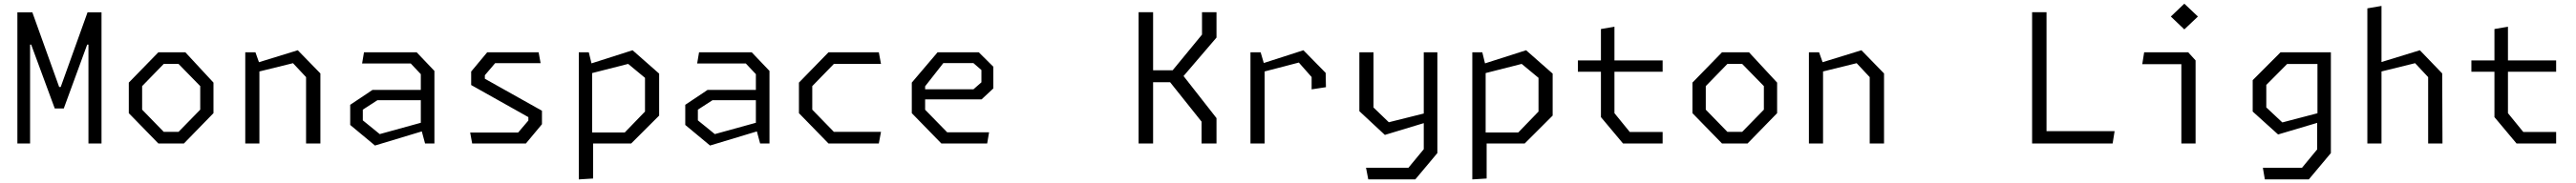

<svg xmlns="http://www.w3.org/2000/svg" viewBox="-20 -798 14300 1018"><path d="M76.5 0H147V-550H153L284 -194.5H334L464 -550H471V0H543.5V-729.5H466L317 -314H308.5L159.5 -729.5H76.5Z M859 0H1001L1165 -168.5V-338.5L1009 -507H859L695 -338.5V-168.5ZM769 -188V-319L889 -442.5H971L1091.5 -319V-188L971 -64.5H889Z M1679 0H1758.5V-389.5L1633 -518.5L1417.5 -452L1398 -507H1341.5V0H1420V-400.5L1606.5 -446.5L1679 -369Z M2339.5 0H2391.5V-403.5L2293 -507H2000.5L1990 -445H2260L2316 -385.5V-298H2048L1924 -215V-103L2061.5 11.5L2321.5 -67ZM1994 -128.5V-188L2075 -240.5H2316V-115L2088 -52Z M2601 0H2899.5L2988.5 -107V-182L2671.5 -360V-379.5L2728.5 -446.5H2981L2970 -507H2684.5L2595.5 -400V-325L2913 -146.5V-127.5L2856 -60.5H2590Z M3193 200 3272.5 195V0H3484L3639 -155V-388.5L3491.5 -518.5L3263.5 -445.5L3248.5 -507H3193ZM3267 -61V-391.5L3467 -442.5L3560.5 -365V-177.5L3448 -61Z M4199.5 0H4251.5V-403.5L4153 -507H3860.5L3850 -445H4120L4176 -385.5V-298H3908L3784 -215V-103L3921.5 11.5L4181.5 -67ZM3854 -128.5V-188L3935 -240.5H4176V-115L3948 -52Z M4579 0H4858.5L4870.5 -64.5H4609L4489 -188V-319L4609 -442.5H4870.5L4858.5 -507H4579L4415 -338.5V-168.5Z M5205.5 0H5460L5470.5 -62H5238L5115.5 -187.5V-245H5428.5L5494 -306V-427L5413.5 -507H5184.5L5041.5 -338.5V-168.5ZM5115.5 -301.5V-318L5216.5 -447H5383.5L5428 -408.5V-340L5384 -301.5Z M6650 0H6733V-141L6550 -375L6733 -589V-730H6652.5V-605.5L6489.5 -407H6381V-730H6300.5V0H6381V-340.5H6475.5L6650 -121.5Z M7261 -301 7340.5 -313 7339 -392.5 7215.5 -518.5 6995.5 -447.5 6978 -507H6921.5V0H7000V-400.5L7190 -450L7261 -369.5Z M7575.5 200H7836.5L7959 53.5V-507H7883.5V-166.5L7689.5 -118L7604.5 -200V-507H7526V-179.5L7667.5 -47.5L7883.5 -113V32L7798.5 135H7563Z M8153 200 8232.5 195V0H8444L8599 -155V-388.5L8451.5 -518.5L8223.5 -445.5L8208.5 -507H8153ZM8227 -61V-391.5L8427 -442.5L8520.5 -365V-177.5L8408 -61Z M8989.5 0H9209.5V-64H9027L8942 -168.5V-399H9209.5V-462H8942V-649.5L8867 -636.5V-462H8739V-399H8867V-146.5Z M9539 0H9681L9845 -168.5V-338.5L9689 -507H9539L9375 -338.5V-168.5ZM9449 -188V-319L9569 -442.5H9651L9771.5 -319V-188L9651 -64.5H9569Z M10359 0H10438.5V-389.5L10313 -518.5L10097.5 -452L10078 -507H10021.5V0H10100V-400.5L10286.5 -446.5L10359 -369Z M11260.5 0H11707.5L11718.5 -68.5H11340.5V-730H11260.5Z M12089 0H12168V-462L12127 -507H11882.5L11872 -441H12089ZM12030.5 -706 12105.5 -634.5 12181 -706 12105.5 -777.5Z M12552.5 200H12796.5L12919 53.5V-507H12639.5L12485 -352V-177.5L12626 -50L12843 -114.5V33L12758.5 135.5H12541.5ZM12560.5 -200.5V-325.5L12676 -442H12844.5V-168L12649.5 -117Z M13459 0H13538.5L13537 -389.5L13413 -518.5L13200 -453V-765L13121.5 -751.5V0H13200V-400.5L13386.5 -446.5L13459 -369Z M13949.5 0H14169.5V-64H13987L13902 -168.5V-399H14169.5V-462H13902V-649.5L13827 -636.5V-462H13699V-399H13827V-146.5Z"/></svg>

Font: Monaspace Krypton Light
Style: Regular
Weight: 300
Designer: Riley Cran & the Lettermatic Team
Foundry: Lettermatic
Version: Version 1.101 (Monaspace Krypton)